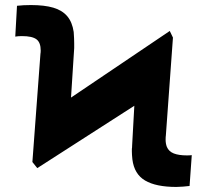

<svg xmlns="http://www.w3.org/2000/svg" viewBox="-20 -737 824 767"><path d="M109.4 -89.8 141.6 -522.5Q142.6 -527.3 142.6 -535.2Q142.6 -567.4 125.5 -580.1Q108.4 -592.8 67.4 -592.8Q52.7 -592.8 41 -590.8L47.9 -713.9Q57.6 -715.3 74.5 -716.1Q91.3 -716.8 103.5 -716.8Q157.7 -716.8 193.1 -706.3Q228.5 -695.8 248.5 -672.4Q268.6 -648.9 274.4 -609.4Q276.4 -582 276.4 -563.5V-544.9L263.7 -347.2L658.2 -613.3L670.9 -586.9L642.6 -196.3Q641.6 -190.4 641.6 -178.7Q641.6 -163.6 646.5 -150.4Q654.3 -131.8 674.3 -124Q694.3 -116.2 726.6 -116.2Q739.3 -116.2 746.1 -117.2L737.3 5.9Q728 7.3 711.2 8.5Q694.3 9.8 684.6 9.8Q603 9.8 559.6 -15.9Q516.1 -41.5 508.8 -100.6Q506.8 -120.1 506.8 -130.9V-142.6Q507.8 -146.5 507.8 -155.3L516.6 -314.5L128.9 -65.4Z"/></svg>

Font: Pretendard JP Black
Style: Regular
Weight: 900
Designer: Base glyphs from Inter by Rasmus Andersson; Hangeul glyphs from Noto Sans CJK(Source Han Sans) by Jang Soo-young and Kan
Foundry: Kil Hyung-jin
Version: Version 1.309